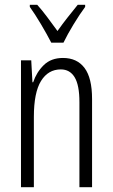

<svg xmlns="http://www.w3.org/2000/svg" viewBox="-20 -785 472 805"><path d="M244 -542Q303 -542 334.5 -500Q366 -458 366 -370V0H313V-357Q313 -428 293 -461Q273 -494 235 -494Q182 -494 152 -445.5Q122 -397 122 -295V0H68V-532H111L116 -440H119Q133 -482 163.5 -512Q194 -542 244 -542ZM195 -606Q177 -641 151.5 -684Q126 -727 105 -756V-765H136Q155 -744 177.5 -714Q200 -684 221 -655Q243 -686 262 -710Q281 -734 306 -765H337V-756Q314 -725 288.5 -683Q263 -641 246 -606Z"/></svg>

Font: Noto Sans Sinhala ExtraCondensed Light
Style: Regular
Weight: 300
Width: 2
Designer: Jelle Bosma - Monotype Design Team
Foundry: Monotype Imaging Inc.
Version: Version 2.006; ttfautohint (v1.8.4.7-5d5b)